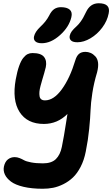

<svg xmlns="http://www.w3.org/2000/svg" viewBox="-20 -892 686 1173"><path d="M453.1 -633.8Q425.8 -633.8 414.3 -644.3Q402.8 -654.8 405.8 -672.9Q409.2 -688.5 418.9 -701.4Q428.7 -714.4 448.2 -731.9Q461.4 -744.1 471.9 -758.8Q482.4 -773.4 488.5 -784.7Q494.6 -795.9 505.9 -818.8Q531.2 -872.1 583 -872.1Q657.2 -872.1 644 -810.1Q635.3 -764.2 604.5 -723.1Q573.7 -682.1 532.7 -658Q491.7 -633.8 453.1 -633.8ZM234.9 -627.9Q208 -627.9 195.8 -639.4Q183.6 -650.9 188 -669.9Q194.3 -697.8 226.1 -728Q261.2 -760.3 279.8 -795.9Q293.5 -824.2 310.8 -836.2Q328.1 -848.1 352.1 -848.1Q388.7 -848.1 406 -833Q423.3 -817.9 416 -787.1Q402.3 -727.5 346.9 -677.7Q291.5 -627.9 234.9 -627.9ZM241.2 261.2Q173.8 261.2 123.5 249.3Q73.2 237.3 46.9 217.3Q20.5 197.3 9.8 174.1Q-1 150.9 3.9 126Q10.3 96.2 28.1 82Q45.9 67.9 69.8 67.9Q84.5 67.9 99.4 73.7Q114.3 79.6 127 86.9Q139.6 94.2 169.9 100.1Q200.2 106 242.2 106Q294.9 106 321.5 79.8Q348.1 53.7 357.9 4.9Q365.2 -30.8 370.8 -63.7Q376.5 -96.7 382.6 -136Q388.7 -175.3 392.1 -195.8Q331.1 -134.8 248 -134.8Q146.5 -134.8 99.9 -207.3Q53.2 -279.8 76.2 -407.2Q85 -455.6 96.7 -488.3Q108.4 -521 121.8 -537.8Q135.3 -554.7 148.7 -561.3Q162.1 -567.9 178.2 -567.9Q230.5 -567.9 249 -544.2Q267.6 -520.5 259.8 -481.9Q256.3 -466.3 249.8 -444.1Q243.2 -421.9 238 -404.3Q232.9 -386.7 227.5 -366.7Q222.2 -346.7 220.9 -331.8Q219.7 -316.9 221.7 -304.4Q223.6 -292 231.9 -285.4Q240.2 -278.8 254.9 -278.8Q308.6 -278.8 357.9 -346.7Q407.2 -414.6 439.9 -522.9Q448.2 -550.8 462.9 -563Q477.5 -575.2 502 -575.2Q518.1 -575.2 533.7 -568.6Q549.3 -562 562.7 -547.4Q576.2 -532.7 579.1 -508.8Q582 -484.9 573.2 -450.2Q553.7 -385.7 544.2 -324.2Q534.7 -262.7 533.2 -218.3Q531.7 -173.8 524.9 -104.7Q518.1 -35.6 503.9 34.2Q493.7 86.4 472.7 127Q451.7 167.5 425.8 192.1Q399.9 216.8 367.7 232.9Q335.4 249 304.9 255.1Q274.4 261.2 241.2 261.2Z"/></svg>

Font: Shantell Sans Irregular
Style: Bold Italic
Weight: 700
Italic angle: -11.31°
Designer: Stephen Nixon, Anya Danilova, Shantell Martin
Foundry: Arrow Type
Version: Version 1.006;[9816181b4]